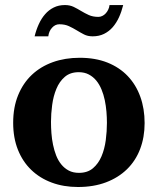

<svg xmlns="http://www.w3.org/2000/svg" viewBox="-20 -729 624 761"><path d="M403.8 -242.2Q403.8 -263.2 401.9 -286.4Q399.9 -309.6 395.3 -332Q390.6 -354.5 382.3 -374.5Q374 -394.5 361.6 -409.7Q349.1 -424.8 332 -433.8Q314.9 -442.9 292 -442.9Q258.3 -442.9 236.8 -424.3Q215.3 -405.8 203.4 -376.7Q191.4 -347.7 186.8 -313Q182.1 -278.3 182.1 -246.1Q182.1 -224.6 183.8 -201.2Q185.5 -177.7 190.2 -155.3Q194.8 -132.8 202.6 -112.8Q210.4 -92.8 222.9 -77.4Q235.4 -62 252.4 -53Q269.5 -43.9 293 -43.9Q327.1 -43.9 348.6 -62.3Q370.1 -80.6 382.3 -109.4Q394.5 -138.2 399.2 -173.3Q403.8 -208.5 403.8 -242.2ZM553.2 -241.2Q553.2 -185.1 535.4 -138.4Q517.6 -91.8 483.4 -58.3Q449.2 -24.9 400.1 -6.3Q351.1 12.2 289.1 12.2Q231.9 12.2 184.8 -5.4Q137.7 -22.9 103.8 -55.7Q69.8 -88.4 51 -135.5Q32.2 -182.6 32.2 -242.2Q32.2 -303.7 51.8 -351.6Q71.3 -399.4 106.2 -432.4Q141.1 -465.3 189.5 -482.7Q237.8 -500 295.9 -500Q357.9 -500 405.8 -481Q453.6 -461.9 486.3 -427.5Q519 -393.1 536.1 -345.7Q553.2 -298.3 553.2 -241.2ZM468.3 -709Q461.9 -683.1 451.7 -660.6Q441.4 -638.2 426.8 -621.3Q412.1 -604.5 392.3 -594.7Q372.6 -585 347.2 -585Q327.6 -585 313 -592.5Q298.3 -600.1 283.9 -608.9Q269.5 -617.7 253.4 -625.2Q237.3 -632.8 215.3 -632.8Q198.7 -632.8 186.3 -619.1Q173.8 -605.5 171.4 -585H117.2Q123.5 -610.8 133.8 -633.3Q144 -655.8 158.7 -672.6Q173.3 -689.5 192.9 -699.2Q212.4 -709 237.3 -709Q256.8 -709 272 -701.7Q287.1 -694.3 301.5 -685.5Q315.9 -676.8 332 -669.4Q348.1 -662.1 370.1 -662.1Q377.9 -662.1 385.5 -665.8Q393.1 -669.4 398.9 -675.8Q404.8 -682.1 408.9 -690.7Q413.1 -699.2 414.1 -709Z"/></svg>

Font: Charis SIL Viet
Style: Bold
Weight: 700
Foundry: SIL International
Version: Version 5.000